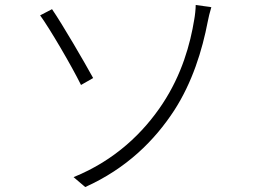

<svg xmlns="http://www.w3.org/2000/svg" viewBox="-20 -738 1040 775"><path d="M277 -23 324 17C491 -58 604 -171 683 -292C756 -405 796 -533 819 -653C821 -664 827 -690 833 -709L770 -718C770 -703 767 -674 764 -659C748 -560 714 -437 636 -319C560 -204 445 -91 277 -23ZM190 -701 142 -676C180 -624 268 -474 307 -395L356 -423C322 -485 232 -640 190 -701Z"/></svg>

Font: Noto Sans SC Light
Style: Regular
Weight: 300
Designer: Ryoko NISHIZUKA 西塚涼子 (kana, bopomofo & ideographs); Paul D. Hunt (Latin, Greek & Cyrillic); Sandoll Communications 산돌커뮤니
Foundry: Adobe
Version: Version 2.004;hotconv 1.0.118;makeotfexe 2.5.65603